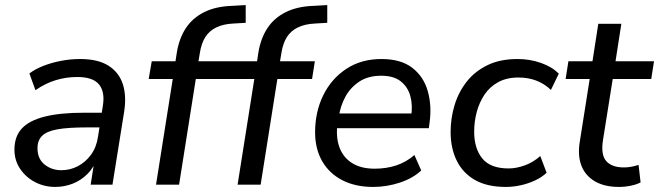

<svg xmlns="http://www.w3.org/2000/svg" viewBox="-20 -729 2602 758"><path d="M198 9Q155 9 118.5 -10Q82 -29 59.5 -62.5Q37 -96 37 -138Q37 -190 66 -221.5Q95 -253 156 -268.5Q217 -284 312 -284H393L384 -226H322Q249 -226 207 -218.5Q165 -211 146.5 -193Q128 -175 128 -144Q128 -102 156 -79.5Q184 -57 222 -57Q257 -57 287.5 -73Q318 -89 339.5 -118.5Q361 -148 367 -190L386 -311Q395 -366 371 -395.5Q347 -425 285 -425Q241 -425 200 -412.5Q159 -400 120 -373L96 -439Q120 -457 152.5 -469.5Q185 -482 222 -489Q259 -496 296 -496Q367 -496 408.5 -469.5Q450 -443 465 -396.5Q480 -350 470 -287L424 0H338L355 -109H365Q352 -69 325.5 -42.5Q299 -16 266 -3.5Q233 9 198 9Z M596 0 662 -417H567L579 -487H684L671 -475L678 -521Q687 -577 713.5 -617.5Q740 -658 786 -681Q832 -704 898 -706L950 -709V-639L900 -636Q861 -634 833.5 -620.5Q806 -607 790.5 -582.5Q775 -558 769 -520L762 -478L755 -487H901L890 -417H753L687 0Z M918 0 984 -417H889L901 -487H1006L993 -475L1000 -521Q1009 -577 1035.5 -617.5Q1062 -658 1108 -681Q1154 -704 1220 -706L1272 -709V-639L1222 -636Q1183 -634 1155.5 -620.5Q1128 -607 1112.5 -582.5Q1097 -558 1091 -520L1084 -478L1077 -487H1223L1212 -417H1075L1009 0Z M1453 9Q1383 9 1331.5 -17.5Q1280 -44 1252 -92.5Q1224 -141 1224 -207Q1224 -287 1256 -352.5Q1288 -418 1347 -457Q1406 -496 1486 -496Q1563 -496 1608 -461Q1653 -426 1669 -368.5Q1685 -311 1676 -246L1673 -223H1295L1303 -281H1621L1603 -267Q1610 -313 1600 -349.5Q1590 -386 1562 -408Q1534 -430 1485 -430Q1433 -430 1398 -406.5Q1363 -383 1343.5 -347Q1324 -311 1318 -270L1313 -245Q1305 -190 1319.5 -149Q1334 -108 1369.5 -85.5Q1405 -63 1459 -63Q1505 -63 1544.5 -76Q1584 -89 1616 -117L1643 -56Q1610 -25 1558.5 -8Q1507 9 1453 9Z M1977 9Q1903 9 1855 -18.5Q1807 -46 1783 -95Q1759 -144 1759 -208Q1759 -262 1774.5 -313.5Q1790 -365 1822 -406Q1854 -447 1904 -471.5Q1954 -496 2023 -496Q2072 -496 2116 -480.5Q2160 -465 2186 -438L2155 -374Q2130 -398 2098 -410.5Q2066 -423 2027 -423Q1980 -423 1946.5 -404.5Q1913 -386 1892.5 -355Q1872 -324 1862 -286.5Q1852 -249 1852 -209Q1852 -143 1884 -103.5Q1916 -64 1988 -64Q2018 -64 2051.5 -76Q2085 -88 2113 -113L2138 -47Q2119 -29 2092 -16.5Q2065 -4 2035.5 2.5Q2006 9 1977 9Z M2424 9Q2366 9 2328 -13.5Q2290 -36 2275 -76Q2260 -116 2269 -170L2308 -417H2213L2224 -487H2319L2342 -635H2433L2410 -487H2562L2551 -417H2399L2361 -179Q2351 -119 2373 -93.5Q2395 -68 2443 -68Q2459 -68 2474 -71Q2489 -74 2501 -78L2509 -9Q2495 -1 2471 4Q2447 9 2424 9Z"/></svg>

Font: Nunito Sans 12pt Medium
Style: Italic
Weight: 500
Italic angle: -9°
Designer: Vernon Adams
Foundry: Vernon Adams
Version: Version 3.101;gftools[0.9.27]